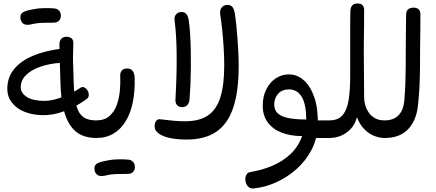

<svg xmlns="http://www.w3.org/2000/svg" viewBox="-20 -792 2505 1102"><path d="M229 -131Q171 -131 124 -149Q77 -167 49.5 -201.5Q22 -236 22 -283Q22 -348 61 -395.5Q100 -443 170.5 -472.5Q241 -502 337 -513L333 -432Q261 -427 208.5 -408Q156 -389 127.5 -359.5Q99 -330 99 -291Q99 -258 134 -235.5Q169 -213 237 -213Q260 -213 286 -219Q312 -225 339 -235.5Q366 -246 392 -259Q418 -272 440 -287Q452 -296 463.5 -290.5Q475 -285 482.5 -272.5Q490 -260 489.5 -246Q489 -232 478 -224Q438 -195 395.5 -174Q353 -153 311 -142Q269 -131 229 -131ZM532 0Q485 0 448 -16.5Q411 -33 385 -70Q359 -107 344 -168Q329 -229 327 -317L323 -443Q323 -448 322.5 -461Q322 -474 322 -489Q322 -504 321.5 -517Q321 -530 321 -536Q321 -559 332.5 -570Q344 -581 360 -581Q379 -581 390 -572.5Q401 -564 401 -544Q401 -537 400.5 -523Q400 -509 399.5 -493.5Q399 -478 399 -465Q399 -452 399 -447L403 -319Q405 -254 412.5 -211.5Q420 -169 435.5 -145Q451 -121 474.5 -111Q498 -101 532 -101L550 -87V-9ZM158 -652Q127 -645 112 -657.5Q97 -670 97 -694Q97 -715 116.5 -724Q136 -733 166 -738Q199 -745 231.5 -745.5Q264 -746 289 -744Q305 -743 315 -734.5Q325 -726 328 -714Q331 -702 328 -690Q325 -678 315 -670Q305 -662 289 -662Q260 -662 225 -661Q190 -660 158 -652Z M532 0V-101Q579 -101 607.5 -125.5Q636 -150 650 -189Q664 -228 668 -272Q672 -316 670 -356Q669 -376 679.5 -387.5Q690 -399 709 -399Q731 -399 741.5 -385Q752 -371 753 -343Q755 -267 742 -204Q729 -141 701 -95.5Q673 -50 631 -25Q589 0 532 0ZM532 0 514 -11V-89L532 -101ZM583 216Q552 223 537 210.5Q522 198 522 174Q522 153 541.5 144Q561 135 591 130Q624 123 656.5 122.5Q689 122 714 124Q730 125 740 133.5Q750 142 753 154Q756 166 753 178Q750 190 740 198Q730 206 714 206Q685 206 650 207Q615 208 583 216Z M1051 9Q1029 9 1003 7Q977 5 951.5 -0.5Q926 -6 905 -17Q884 -28 872 -46Q866 -62 868 -77Q870 -92 879 -101Q888 -110 903 -107Q941 -102 976 -99Q1011 -96 1042 -96Q1124 -96 1173 -129Q1222 -162 1244.5 -232.5Q1267 -303 1267 -417Q1267 -464 1264 -514Q1261 -564 1256 -614Q1251 -664 1244 -708Q1240 -734 1252 -748.5Q1264 -763 1283 -764Q1304 -764 1313.5 -752.5Q1323 -741 1327 -718Q1332 -689 1336 -651.5Q1340 -614 1343 -572.5Q1346 -531 1348 -490Q1350 -449 1350 -413Q1350 -267 1318.5 -173.5Q1287 -80 1221 -35.5Q1155 9 1051 9ZM1025 -177Q1006 -177 996 -189Q986 -201 987 -220Q995 -363 994 -477Q993 -591 982 -676Q979 -696 990.5 -709.5Q1002 -723 1021 -723Q1041 -723 1050.5 -710Q1060 -697 1063 -677Q1068 -645 1071 -600Q1074 -555 1075 -504.5Q1076 -454 1075.5 -402.5Q1075 -351 1073 -305Q1071 -259 1068 -224Q1067 -202 1055.5 -189.5Q1044 -177 1025 -177Z M1440 289Q1423 292 1411.5 284.5Q1400 277 1394 264Q1388 251 1388 236.5Q1388 222 1394.5 210.5Q1401 199 1414 196Q1483 185 1543 159.5Q1603 134 1648 91.5Q1693 49 1714 -11Q1647 -11 1596 -31Q1545 -51 1516.5 -90Q1488 -129 1488 -185Q1488 -239 1508.5 -279.5Q1529 -320 1563 -342.5Q1597 -365 1638 -365Q1686 -365 1724.5 -330.5Q1763 -296 1785 -230.5Q1807 -165 1804 -71Q1801 7 1766.5 71Q1732 135 1678.5 181.5Q1625 228 1562.5 255.5Q1500 283 1440 289ZM1738 -106Q1737 -196 1711 -237.5Q1685 -279 1639 -279Q1600 -279 1577 -254.5Q1554 -230 1554 -192Q1554 -146 1598 -126Q1642 -106 1738 -106ZM1773 0 1792 -101H1870V0ZM1870 0V-101L1888 -89V-16Z M1870 0 1852 -11V-86L1870 -101Q1922 -101 1947.5 -132.5Q1973 -164 1981.5 -221Q1990 -278 1990 -354Q1990 -373 1990 -405.5Q1990 -438 1990 -478.5Q1990 -519 1990 -560.5Q1990 -602 1990 -638.5Q1990 -675 1990.5 -700Q1991 -725 1991 -732Q1993 -752 2003 -762Q2013 -772 2031 -772Q2051 -772 2060.5 -762.5Q2070 -753 2070 -735Q2070 -690 2069.5 -644.5Q2069 -599 2068.5 -560.5Q2068 -522 2068 -496L2070 -232Q2070 -211 2076.5 -188.5Q2083 -166 2096.5 -146Q2110 -126 2132.5 -113.5Q2155 -101 2187 -101L2205 -85V-12L2187 0Q2159 0 2128 -12Q2097 -24 2071 -50.5Q2045 -77 2029 -119Q2024 -102 2015 -83.5Q2006 -65 1992 -51Q1967 -25 1935.5 -12.5Q1904 0 1870 0Z M2187 0 2169 -11V-86L2187 -101Q2240 -101 2268.5 -131.5Q2297 -162 2301 -220Q2305 -267 2306.5 -311Q2308 -355 2308.5 -404.5Q2309 -454 2309 -515Q2310 -584 2310 -636Q2310 -688 2311 -708Q2312 -746 2350 -748Q2371 -749 2382 -739.5Q2393 -730 2393 -711Q2393 -668 2392.5 -625Q2392 -582 2391.5 -545Q2391 -508 2391 -481Q2391 -446 2390.5 -394Q2390 -342 2387 -284Q2384 -226 2377 -171Q2364 -90 2317 -45Q2270 0 2187 0Z"/></svg>

Font: Playpen Sans Arabic
Style: Regular
Weight: 400
Designer: Azza Alameddine, Laura Meseguer, Veronika Burian, José Scaglione
Foundry: TypeTogether
Version: Version 2.000